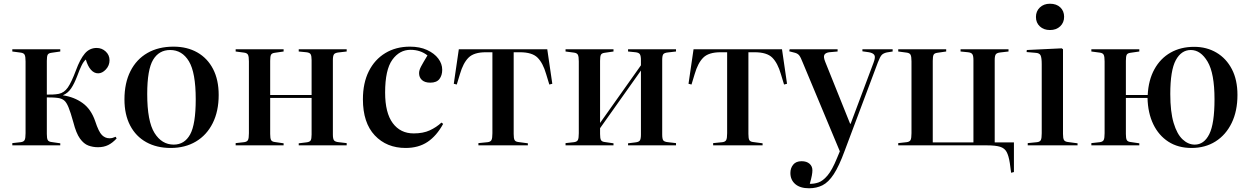

<svg xmlns="http://www.w3.org/2000/svg" viewBox="-20 -779 6697 1029"><path d="M505 10Q478 10 453.5 1Q429 -8 408.5 -36.5Q388 -65 373 -124Q358 -178 347 -204.5Q336 -231 323.5 -241Q311 -251 291 -254Q277 -256 260.5 -256.5Q244 -257 231 -257V-61Q231 -38 235.5 -29Q240 -20 255 -18L303 -11V0H46V-12L91 -17Q107 -19 112 -28.5Q117 -38 117 -65V-450Q117 -476 112 -485.5Q107 -495 91 -497L46 -503V-515H303V-503L255 -496Q240 -494 235.5 -485.5Q231 -477 231 -453V-272Q249 -272 263.5 -272.5Q278 -273 295 -276Q324 -282 343.5 -310Q363 -338 387 -402Q409 -462 434.5 -492Q460 -522 498 -522Q526 -522 546.5 -503Q567 -484 567 -456Q567 -428 547.5 -407Q528 -386 506 -386Q484 -386 467 -405.5Q450 -425 440 -460Q428 -450 417 -427.5Q406 -405 394 -372Q378 -330 361 -305Q344 -280 318 -269V-268Q378 -259 423 -226.5Q468 -194 490 -130Q509 -72 526.5 -55Q544 -38 566 -38Q575 -38 581.5 -39.5Q588 -41 600 -46L605 -37Q583 -13 559.5 -1.5Q536 10 505 10Z M895 14Q820 14 764 -17Q708 -48 677.5 -106.5Q647 -165 647 -246Q647 -334 679 -397.5Q711 -461 770 -495Q829 -529 910 -529Q983 -529 1037.5 -498Q1092 -467 1122 -409Q1152 -351 1152 -270Q1152 -183 1120 -119Q1088 -55 1030 -20.5Q972 14 895 14ZM911 -4Q969 -4 999 -58.5Q1029 -113 1029 -247Q1029 -390 992.5 -450.5Q956 -511 892 -511Q832 -511 800.5 -458.5Q769 -406 769 -275Q769 -129 808 -66.5Q847 -4 911 -4Z M1243 0V-12L1288 -17Q1304 -19 1309 -28.5Q1314 -38 1314 -65V-450Q1314 -476 1309 -485.5Q1304 -495 1288 -497L1243 -503V-515H1500V-503L1452 -496Q1437 -494 1432.5 -485.5Q1428 -477 1428 -453V-270H1650V-457Q1650 -479 1645 -488Q1640 -497 1622 -499L1581 -503V-515H1838V-503L1795 -498Q1776 -496 1770 -488Q1764 -480 1764 -457V-58Q1764 -35 1770 -27Q1776 -19 1795 -17L1838 -12V0H1581V-11L1622 -16Q1640 -18 1645 -26.5Q1650 -35 1650 -58V-254H1428V-61Q1428 -38 1432.5 -29Q1437 -20 1452 -18L1500 -11V0Z M2154 14Q2052 14 1988.5 -53.5Q1925 -121 1925 -247Q1925 -334 1956.5 -397Q1988 -460 2045 -494.5Q2102 -529 2177 -529Q2230 -529 2269 -511Q2308 -493 2329 -465Q2350 -437 2350 -405Q2350 -375 2335 -355.5Q2320 -336 2286 -336Q2257 -336 2241.5 -350Q2226 -364 2226 -387Q2226 -403 2237 -423.5Q2248 -444 2271 -482Q2233 -512 2180 -512Q2121 -512 2082.5 -458.5Q2044 -405 2044 -283Q2044 -174 2085 -119Q2126 -64 2197 -64Q2248 -64 2283.5 -80.5Q2319 -97 2346 -122L2355 -115Q2320 -51 2271.5 -18.5Q2223 14 2154 14Z M2544 0V-12L2594 -17Q2609 -19 2614 -28.5Q2619 -38 2619 -65V-499H2584Q2520 -499 2491 -470Q2462 -441 2445 -382L2428 -326L2412 -330L2439 -515H2913L2940 -330L2924 -326L2907 -382Q2890 -441 2861 -470Q2832 -499 2766 -499H2733V-61Q2733 -38 2737.5 -29Q2742 -20 2757 -18L2809 -11V0Z M3011 0V-12L3056 -17Q3072 -19 3077 -28.5Q3082 -38 3082 -65V-450Q3082 -476 3077 -485.5Q3072 -495 3056 -497L3011 -503V-515H3268V-503L3220 -496Q3205 -494 3200.5 -485.5Q3196 -477 3196 -453V-120L3415 -429V-457Q3415 -479 3409.5 -488Q3404 -497 3386 -499L3346 -503V-515H3603V-503L3560 -498Q3540 -496 3534.5 -488Q3529 -480 3529 -457V-58Q3529 -35 3534.5 -27Q3540 -19 3560 -17L3603 -12V0H3346V-11L3386 -16Q3404 -18 3409.5 -26.5Q3415 -35 3415 -58V-401L3196 -92V-61Q3196 -38 3200.5 -29Q3205 -20 3220 -18L3268 -11V0Z M3802 0V-12L3852 -17Q3867 -19 3872 -28.5Q3877 -38 3877 -65V-499H3842Q3778 -499 3749 -470Q3720 -441 3703 -382L3686 -326L3670 -330L3697 -515H4171L4198 -330L4182 -326L4165 -382Q4148 -441 4119 -470Q4090 -499 4024 -499H3991V-61Q3991 -38 3995.5 -29Q4000 -20 4015 -18L4067 -11V0Z M4316 230Q4268 230 4242 207.5Q4216 185 4216 148Q4216 122 4231 103.5Q4246 85 4276 85Q4303 85 4318.5 98.5Q4334 112 4334 134Q4334 145 4331 161.5Q4328 178 4320 206Q4342 207 4366 199Q4390 191 4415 161.5Q4440 132 4466 68L4481 32L4283 -442Q4271 -473 4263 -482.5Q4255 -492 4241 -496L4210 -504L4212 -515H4469V-503L4424 -499Q4404 -496 4398 -485Q4392 -474 4403 -447L4536 -116H4539L4662 -444Q4673 -473 4666 -484Q4659 -495 4637 -499L4602 -504V-515H4764V-503L4733 -498Q4715 -494 4706 -485Q4697 -476 4685 -445L4507 29Q4477 111 4448.5 154.5Q4420 198 4388 214Q4356 230 4316 230Z M5399 147 5392 95Q5386 56 5375 35.5Q5364 15 5339.5 7.5Q5315 0 5269 0H4794V-12L4839 -17Q4855 -19 4860 -28.5Q4865 -38 4865 -65V-450Q4865 -476 4860 -485.5Q4855 -495 4839 -497L4794 -503V-515H5051V-503L5003 -496Q4988 -494 4983.5 -485.5Q4979 -477 4979 -453V-16H5197V-457Q5197 -479 5191.5 -488Q5186 -497 5168 -499L5128 -503V-515H5385V-503L5342 -498Q5323 -496 5317 -488Q5311 -480 5311 -457V-16H5414V143Z M5607 -618Q5574 -618 5553 -637.5Q5532 -657 5532 -688Q5532 -719 5553 -739Q5574 -759 5607 -759Q5642 -759 5662.5 -739.5Q5683 -720 5683 -689Q5683 -658 5662 -638Q5641 -618 5607 -618ZM5488 0V-12L5538 -17Q5554 -19 5558.5 -29Q5563 -39 5563 -65V-435Q5563 -469 5557 -482Q5551 -495 5529 -496L5482 -500L5483 -511L5670 -520L5677 -515V-61Q5677 -38 5682 -29Q5687 -20 5703 -18L5755 -11V0Z M6366 14Q6294 14 6242 -19.5Q6190 -53 6161 -113Q6132 -173 6130 -254H6014V-61Q6014 -38 6018.5 -29Q6023 -20 6038 -18L6086 -11V0H5829V-12L5874 -17Q5890 -19 5895 -28.5Q5900 -38 5900 -65V-450Q5900 -476 5895 -485.5Q5890 -495 5874 -497L5829 -503V-515H6086V-503L6038 -496Q6023 -494 6018.5 -485.5Q6014 -477 6014 -453V-270H6131Q6135 -350 6167 -408Q6199 -466 6253.5 -497Q6308 -528 6380 -528Q6447 -528 6499.5 -497Q6552 -466 6582 -408.5Q6612 -351 6612 -270Q6612 -184 6581 -120Q6550 -56 6494.5 -21Q6439 14 6366 14ZM6383 -4Q6433 -4 6461 -60Q6489 -116 6489 -247Q6489 -386 6452 -448.5Q6415 -511 6362 -511Q6311 -511 6281.5 -456.5Q6252 -402 6252 -275Q6252 -180 6270 -120Q6288 -60 6318 -32Q6348 -4 6383 -4Z"/></svg>

Font: Literata 72pt Medium
Style: Regular
Weight: 500
Designer: Latin by Veronika Burian and Jose Scaglione. Greek by Irene Vlachou. Cyrillic by Vera Evstafieva.
Foundry: TypeTogether
Version: Version 3.002